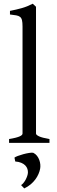

<svg xmlns="http://www.w3.org/2000/svg" viewBox="-20 -777 311 1044"><path d="M29.3 0V-21Q50.3 -24.4 64.5 -28.1Q78.6 -31.7 86.9 -35.4Q95.2 -39.1 98.9 -43Q102.5 -46.9 102.5 -50.8V-632.8Q102.5 -654.8 99.6 -667Q96.7 -679.2 88.9 -685.3Q81.1 -691.4 67.9 -693.6Q54.7 -695.8 34.2 -698.2V-717.8Q69.3 -724.6 98.6 -732.9Q127.9 -741.2 158.2 -756.8L175.8 -740.2V-50.8Q175.8 -43.5 192.4 -35.6Q209 -27.8 249 -21V0ZM198.2 140.6Q195.8 154.3 189.2 169.4Q182.6 184.6 172.1 198.7Q161.6 212.9 146.5 225.6Q131.3 238.3 111.8 247.6L94.7 229.5Q101.1 225.6 107.7 217.5Q114.3 209.5 119.4 200Q124.5 190.4 127.9 180.4Q131.3 170.4 131.8 162.1Q132.3 151.4 128.9 141.1Q125.5 130.9 117.2 122.3Q108.9 113.8 95.5 108.2Q82 102.5 63 101.1L58.6 80.1Q63 76.2 76.7 71Q90.3 65.9 106.4 61.5Q122.6 57.1 137.7 54.7Q152.8 52.2 160.6 53.7Q172.9 59.6 181.2 70.3Q189.5 81.1 193.8 93.3Q198.2 105.5 199.2 117.9Q200.2 130.4 198.2 140.6Z"/></svg>

Font: Gentium Plus Eur
Style: Regular
Weight: 400
Designer: J. Victor Gaultney, Annie Olsen, Iska Routamaa, Becca Hirsbrunner
Foundry: SIL International
Version: Version 5.000